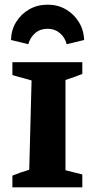

<svg xmlns="http://www.w3.org/2000/svg" viewBox="-20 -801 407 821"><path d="M33 0V-50Q50 -57 67 -63Q84 -69 105 -75L115 -457L33 -480V-535H332V-485Q317 -479 302.5 -473.5Q288 -468 260 -459V-73L332 -55V0ZM184 -781Q227 -781 261.5 -761Q296 -741 317 -707Q338 -673 340 -630L265 -612Q258 -641 236 -659.5Q214 -678 184 -678Q152 -678 130.5 -659.5Q109 -641 101 -612L27 -630Q28 -673 49 -707Q70 -741 105 -761Q140 -781 184 -781Z"/></svg>

Font: Piazzolla SC
Style: Bold
Weight: 700
Designer: Juan Pablo del Peral
Foundry: Huerta Tipografica
Version: Version 1.330